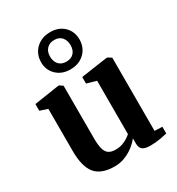

<svg xmlns="http://www.w3.org/2000/svg" viewBox="-199 -962 1010 1097"><g transform="rotate(-30 306.0 -414.0)"><path d="M469.5 9.5Q437.5 9.5 421.2 -2.2Q405 -14 405 -42.5V-77Q388.5 -55.5 362.5 -35.2Q336.5 -15 304.2 -2.2Q272 10.5 237.5 10.5Q148.5 10.5 109.8 -36Q71 -82.5 71 -188V-464L20.5 -481V-525L185 -550H191L212.5 -535V-189Q212.5 -146 219.2 -120Q226 -94 242.2 -82Q258.5 -70 287.5 -70Q312.5 -70 332.5 -76.8Q352.5 -83.5 367.5 -93.2Q382.5 -103 392.5 -112V-464L329.5 -482V-525L501.5 -550H509.5L533.5 -535V-52L584 -50V-5.5Q566 -1.5 536.8 4Q507.5 9.5 469.5 9.5ZM294 -596Q238 -596 202.8 -630.2Q167.5 -664.5 168 -716.5Q169 -770.5 205.5 -804.8Q242 -839 299.5 -839Q355 -839 389.5 -804.8Q424 -770.5 423.5 -718.5Q423 -665 387 -630.5Q351 -596 294 -596ZM296 -646Q327 -646 345 -664.8Q363 -683.5 363 -716Q363 -748 345.8 -768.2Q328.5 -788.5 296.5 -788.5Q265 -788.5 246.8 -769.5Q228.5 -750.5 228.5 -718Q228.5 -686 246 -666Q263.5 -646 296 -646Z"/></g></svg>

Font: Merriweather 60pt
Style: Bold
Weight: 700
Version: Version 2.100